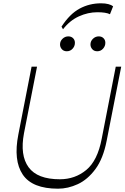

<svg xmlns="http://www.w3.org/2000/svg" viewBox="-20 -1133 753 1161"><path d="M331 8Q175 8 117.5 -77.5Q60 -163 91 -320L171 -730H204L125 -327Q100 -194 153 -121.5Q206 -49 342 -49Q434 -49 502 -105.5Q570 -162 595 -294L680 -730H713L625 -282Q604 -174 557 -110.5Q510 -47 450.5 -19.5Q391 8 331 8ZM384 -823Q365 -823 354 -835.5Q343 -848 343 -864Q343 -884 358 -898.5Q373 -913 393 -913Q411 -913 422 -902Q433 -891 433 -874Q433 -854 419 -838.5Q405 -823 384 -823ZM568 -823Q549 -823 538 -835.5Q527 -848 527 -864Q527 -884 542 -898.5Q557 -913 577 -913Q595 -913 606 -902Q617 -891 617 -874Q617 -854 603 -838.5Q589 -823 568 -823ZM361 -956 352 -972Q402 -1049 461.5 -1081Q521 -1113 591 -1113Q617 -1113 635.5 -1108Q654 -1103 664 -1095L645 -1047Q633 -1053 614 -1056Q595 -1059 569 -1059Q512 -1059 457 -1034Q402 -1009 361 -956Z"/></svg>

Font: Savate ExtraLight
Style: Italic
Weight: 200
Italic angle: -11°
Designer: Max Esnée
Foundry: Plomb Type
Version: Version 2.000